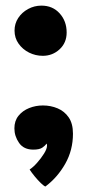

<svg xmlns="http://www.w3.org/2000/svg" viewBox="-20 -522 336 700"><path d="M131 -501.5Q172 -501.5 197.5 -473.2Q223 -445 223 -403.5Q223 -366 197.2 -342.2Q171.5 -318.5 136 -318.5Q109.5 -318.5 86 -330.2Q62.5 -342 47.8 -362.8Q33 -383.5 33 -410.5Q33 -436 46.5 -456.5Q60 -477 82.5 -489.2Q105 -501.5 131 -501.5ZM145.5 158Q140.5 156.5 129.2 145.8Q118 135 106.5 121Q95 107 88 96Q100.5 88 115 71.8Q129.5 55.5 140.5 38Q151.5 20.5 151.5 8.5Q151.5 4 149.5 1.5Q144.5 9.5 134 16.5Q123.5 23.5 101.5 23.5Q66.5 23.5 49.5 -1Q32.5 -25.5 32.5 -54Q32.5 -81.5 47.5 -100Q62.5 -118.5 86.2 -128Q110 -137.5 136.5 -137.5Q165 -137.5 190 -127Q215 -116.5 230.5 -94Q246 -71.5 246 -34.5Q246 25.5 217.8 75.2Q189.5 125 145.5 158Z"/></svg>

Font: Grandstander Thin SemiBold
Style: Regular
Weight: 600
Version: Version 1.200